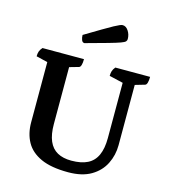

<svg xmlns="http://www.w3.org/2000/svg" viewBox="-129 -991 982 1106"><g transform="rotate(15 362.5 -438.0)"><path d="M379.7 12Q278.2 12 216.9 -16Q155.6 -44 128 -94Q100.3 -144 100.3 -211V-585.8L120 -565.2L32.3 -586.4Q32.3 -603.1 36.6 -615.6Q40.8 -628.1 52.7 -641H300.2Q300.2 -619.1 296.2 -605.6Q292.2 -592.1 284.2 -590.1L206.9 -568.1L229.2 -589.1V-235.3Q229.2 -173.5 246.2 -134Q263.2 -94.5 297 -75.9Q330.7 -57.3 380.2 -57.3Q439.5 -57.3 477 -76.3Q514.5 -95.2 532.5 -135.4Q550.6 -175.6 550.6 -237.3V-597.2L559.8 -564.9L468.1 -586.4Q468.1 -603.1 472.1 -615.6Q476.1 -628.1 487 -641H694.5Q694.5 -619.6 690.5 -605.9Q686.5 -592.1 678.5 -590.1L606.9 -569.2L620.9 -602.2V-214Q620.9 -154.5 595.2 -102.8Q569.6 -51.1 516.3 -19.5Q463 12 379.7 12ZM278.4 -730.8Q266.3 -730.8 261.2 -744.6Q256.1 -758.3 256.1 -773.7Q316.7 -809.9 355 -832.7Q393.2 -855.5 415.2 -867.3Q437.3 -879.2 448.1 -883.6Q459 -888.1 465.3 -888.1Q485.3 -888.1 499.5 -866.5Q513.8 -844.9 513.8 -817.9Q513.8 -809.6 508.1 -803.2Q502.5 -796.8 480.7 -788.9Q459 -780.9 411.2 -767.4Q363.5 -753.9 278.4 -730.8Z"/></g></svg>

Font: Petrona
Style: Regular
Weight: 400
Designer: Ringo R. Seeber
Foundry: Ringo R. Seeber
Version: Version 2.001; ttfautohint (v1.8.3)